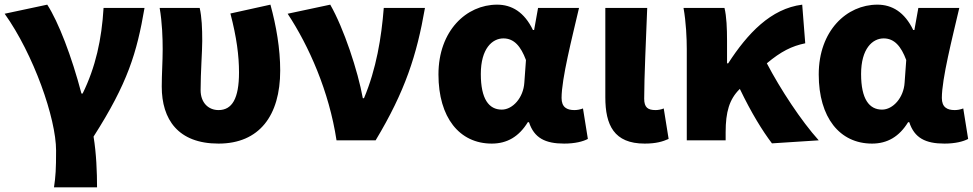

<svg xmlns="http://www.w3.org/2000/svg" viewBox="-23 -603 4183 825"><path d="M209 202H394C394 138 391 56 379 -16C526 -246 565 -376 598 -569H422C414 -434 388 -315 332 -201H327C285 -361 228 -509 180 -583L-3 -544C121 -370 218 -95 218 44C218 124 216 155 209 202Z M916 14C1091 14 1181 -106 1181 -300C1181 -394 1164 -492 1139 -583L967 -545C994 -442 1004 -363 1004 -292C1004 -179 974 -130 916 -130C873 -130 839 -161 839 -216C839 -292 846 -383 846 -427C846 -481 844 -530 835 -569H663C674 -506 676 -437 676 -392C676 -338 672 -285 672 -231C672 -90 742 14 916 14Z M1423 0H1591C1718 -211 1768 -367 1803 -569H1626C1616 -441 1594 -307 1541 -181H1536C1515 -298 1454 -482 1396 -583L1213 -544C1304 -406 1391 -211 1423 0Z M2090 14C2156 14 2207 -16 2245 -78H2250C2272 -10 2320 14 2401 14C2448 14 2482 5 2503 -6L2482 -137C2469 -132 2456 -130 2445 -130C2413 -130 2390 -142 2390 -182C2390 -265 2435 -440 2465 -569H2289L2272 -474H2267C2230 -551 2176 -583 2113 -583C1981 -583 1861 -471 1861 -283C1861 -98 1951 14 2090 14ZM2133 -132C2078 -132 2043 -177 2043 -285C2043 -394 2092 -438 2140 -438C2186 -438 2215 -404 2237 -345L2230 -248C2226 -183 2180 -132 2133 -132Z M2747 14C2797 14 2825 5 2850 -6L2829 -137C2818 -132 2803 -130 2794 -130C2761 -130 2745 -141 2745 -179C2745 -269 2753 -439 2758 -569H2578V-185C2578 -66 2615 14 2747 14Z M3294 13 3495 0C3420 -83 3330 -220 3272 -331C3333 -382 3379 -405 3437 -417L3424 -583C3289 -566 3189 -459 3106 -331H3101V-427C3101 -481 3099 -532 3090 -569H2914C2925 -508 2928 -437 2928 -392V0H3095V-35C3095 -122 3111 -176 3154 -219L3156 -221C3206 -117 3253 -41 3294 13Z M3724 14C3790 14 3841 -16 3879 -78H3884C3906 -10 3954 14 4035 14C4082 14 4116 5 4137 -6L4116 -137C4103 -132 4090 -130 4079 -130C4047 -130 4024 -142 4024 -182C4024 -265 4069 -440 4099 -569H3923L3906 -474H3901C3864 -551 3810 -583 3747 -583C3615 -583 3495 -471 3495 -283C3495 -98 3585 14 3724 14ZM3767 -132C3712 -132 3677 -177 3677 -285C3677 -394 3726 -438 3774 -438C3820 -438 3849 -404 3871 -345L3864 -248C3860 -183 3814 -132 3767 -132Z"/></svg>

Font: Noto Sans TC Black
Style: Regular
Weight: 900
Designer: Ryoko NISHIZUKA 西塚涼子 (kana, bopomofo & ideographs); Paul D. Hunt (Latin, Greek & Cyrillic); Sandoll Communications 산돌커뮤니
Foundry: Adobe
Version: Version 2.004;hotconv 1.0.118;makeotfexe 2.5.65603